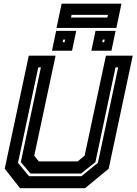

<svg xmlns="http://www.w3.org/2000/svg" viewBox="-20 -994 721 1014"><path d="M86 0 5 -103 132 -700H273.5L161 -172L185 -141.5H390L427 -172L539.5 -700H681L554 -103L429 0ZM133 -63.5H410L497 -134L604 -638H590L484 -138L408 -77.5H141L90 -138L196 -638H182L75 -134ZM462.5 -726 484.5 -831H590.5L568.5 -726ZM254.5 -726 276.5 -831H382.5L360.5 -726ZM311 -771H321L324 -785H314ZM520 -771H530L533 -785H523ZM278.5 -846.5 305.5 -974.5H621.5L594.5 -846.5ZM355 -901.5H547L550 -915.5H358Z"/></svg>

Font: Tourney Thin
Style: Bold Italic
Weight: 700
Italic angle: -12°
Version: Version 1.015